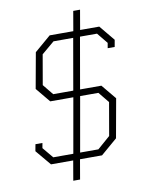

<svg xmlns="http://www.w3.org/2000/svg" viewBox="-99 -878 793 1056"><g transform="rotate(-10 298.0 -350.0)"><path d="M582 -614 575 -575H536L541 -604L492 -664H397L347 -378H466L534 -296L495 -79L403 0H280L261 110H223L242 0H118L46 -86L53 -124H92L87 -96L137 -36H249L303 -342H174L107 -423L143 -622L234 -700H366L385 -810H423L404 -700H511ZM359 -664H249L178 -604L149 -437L197 -378H309ZM341 -342 287 -36H389L460 -98L492 -282L443 -342Z"/></g></svg>

Font: Chakra Petch ExtraLight
Style: Italic
Weight: 275
Italic angle: -10°
Designer: Katatrad Aksorn Co.,Ltd.
Foundry: Cadson Demak Co.,Ltd.
Version: Version 1.000; ttfautohint (v1.6)